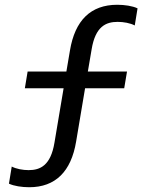

<svg xmlns="http://www.w3.org/2000/svg" viewBox="-20 -675 607 805"><path d="M102.5 110C212.5 110 278.3 44.2 299.2 -81.7L336.7 -305H500.8L512.5 -375H348.3L364.2 -468.3C380 -564.2 424.2 -583.3 473.3 -583.3C498.3 -583.3 525.8 -578.3 545 -568.3L556.7 -640C535.8 -650 502.5 -655 471.7 -655C360 -655 294.2 -589.2 273.3 -463.3L258.3 -375H95.8L84.2 -305H246.7L208.3 -76.7C192.5 19.2 148.3 38.3 100 38.3C75.8 38.3 48.3 33.3 29.2 23.3L17.5 95C38.3 105 71.7 110 102.5 110Z"/></svg>

Font: Familjen Grotesk
Style: Regular
Weight: 400
Designer: Anders Wikstroem, Jonas Baeckman, Matilda Gysing, Kristian Moeller
Foundry: Familjen STHLM AB
Version: Version 2.000